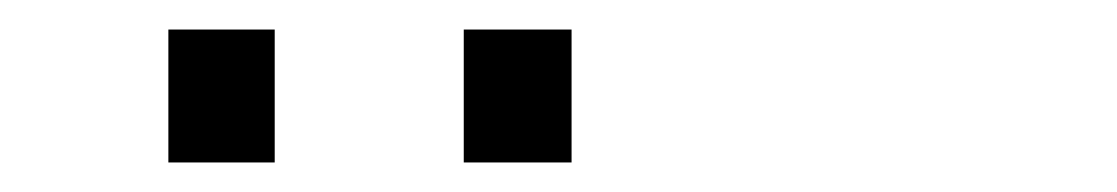

<svg xmlns="http://www.w3.org/2000/svg" viewBox="-20 -735 756 130"><path d="M94 -625V-715H166V-625ZM294 -625V-715H367V-625Z"/></svg>

Font: TypoPRO Titillium Maps
Style: 400 wt
Weight: 400
Designer: Campivisivi
Foundry: Accademia di Belle Arti di Urbino and students of MA course of Visual design
Version: Version 001.001